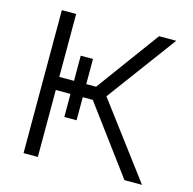

<svg xmlns="http://www.w3.org/2000/svg" viewBox="-103 -804 911 908"><g transform="rotate(15 352.5 -350.0)"><path d="M232 -328H160V0H90V-700H160V-392H232V-515H292V-392H340L566 -700H650L399 -361L670 0H584L341 -328H292V-215H232Z"/></g></svg>

Font: PT Root UI Web
Style: Regular
Weight: 400
Designer: Vitaly Kuzmin
Foundry: ParaType Ltd.
Version: Version 1.000W